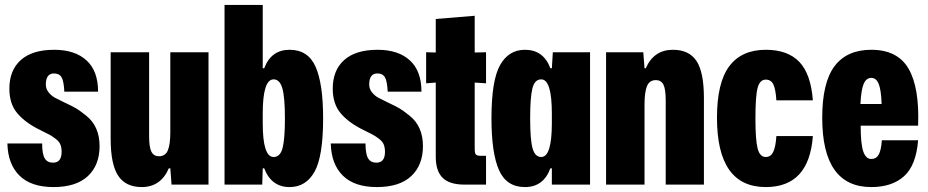

<svg xmlns="http://www.w3.org/2000/svg" viewBox="-20 -749 3767 779"><path d="M197 10Q106 10 59 -36.5Q12 -83 10 -167H151Q151 -124 161.5 -106.5Q172 -89 195 -89Q230 -89 230 -133Q230 -150 225 -162.5Q220 -175 205.5 -186Q191 -197 180.5 -202.5Q170 -208 144 -221Q84 -250 51 -288.5Q18 -327 18 -389Q18 -464 64.5 -505.5Q111 -547 200 -547Q284 -547 331 -504Q378 -461 378 -377H241Q239 -419 230 -435Q221 -451 199 -451Q166 -451 166 -406Q166 -388 177.5 -374Q189 -360 203 -352.5Q217 -345 246 -331Q274 -318 288.5 -309.5Q303 -301 330 -279.5Q357 -258 370.5 -227Q384 -196 384 -156Q384 -79 336.5 -34.5Q289 10 197 10Z M555 10Q490 10 459.5 -36Q429 -82 429 -186V-537H585V-197Q585 -151 594.5 -133Q604 -115 625 -115Q651 -115 661 -139Q671 -163 671 -212V-537H826V0H676L671 -66H665Q632 10 555 10Z M1155 10Q1081 10 1052 -66H1046L1044 0H891V-729H1046V-472H1052Q1080 -547 1155 -547Q1230 -547 1260.5 -478Q1291 -409 1291 -269Q1291 -114 1256 -52Q1221 10 1155 10ZM1090 -112Q1117 -112 1126.5 -148.5Q1136 -185 1136 -269Q1136 -355 1125.5 -391Q1115 -427 1090 -427Q1046 -427 1046 -288V-249Q1046 -112 1090 -112Z M1509 10Q1418 10 1371 -36.5Q1324 -83 1322 -167H1463Q1463 -124 1473.5 -106.5Q1484 -89 1507 -89Q1542 -89 1542 -133Q1542 -150 1537 -162.5Q1532 -175 1517.5 -186Q1503 -197 1492.5 -202.5Q1482 -208 1456 -221Q1396 -250 1363 -288.5Q1330 -327 1330 -389Q1330 -464 1376.5 -505.5Q1423 -547 1512 -547Q1596 -547 1643 -504Q1690 -461 1690 -377H1553Q1551 -419 1542 -435Q1533 -451 1511 -451Q1478 -451 1478 -406Q1478 -388 1489.5 -374Q1501 -360 1515 -352.5Q1529 -345 1558 -331Q1586 -318 1600.5 -309.5Q1615 -301 1642 -279.5Q1669 -258 1682.5 -227Q1696 -196 1696 -156Q1696 -79 1648.5 -34.5Q1601 10 1509 10Z M1864 0Q1804 0 1776 -27.5Q1748 -55 1748 -113V-414L1709 -411V-537L1748 -536V-672L1906 -685V-536L1952 -537V-411L1906 -414V-145Q1906 -128 1910.5 -122.5Q1915 -117 1928 -117H1952V0Z M1974 -269Q1974 -423 2009 -485Q2044 -547 2110 -547Q2185 -547 2213 -472H2219L2223 -537H2374V0H2219V-66H2213Q2185 10 2110 10Q2035 10 2004.5 -59Q1974 -128 1974 -269ZM2176 -112Q2219 -112 2219 -249V-288Q2219 -427 2176 -427Q2149 -427 2140 -390Q2131 -353 2131 -269Q2131 -181 2141 -146.5Q2151 -112 2176 -112Z M2439 0V-537H2590L2595 -472H2600Q2633 -547 2710 -547Q2776 -547 2806 -501.5Q2836 -456 2836 -351V0H2681V-340Q2681 -388 2671.5 -406Q2662 -424 2641 -424Q2615 -424 2605 -399.5Q2595 -375 2595 -325V0Z M3087 10Q2889 10 2889 -271Q2889 -414 2939 -480.5Q2989 -547 3087 -547Q3176 -547 3223 -498Q3270 -449 3278 -342H3130Q3127 -388 3117.5 -407Q3108 -426 3087 -426Q3063 -426 3054 -393Q3045 -360 3045 -269Q3045 -180 3054 -146Q3063 -112 3087 -112Q3107 -112 3117 -132Q3127 -152 3130 -197H3278Q3263 10 3087 10Z M3515 10Q3316 10 3316 -271Q3316 -414 3366 -480.5Q3416 -547 3515 -547Q3622 -547 3666.5 -470Q3711 -393 3705 -239H3472Q3472 -165 3482.5 -134.5Q3493 -104 3515 -104Q3535 -104 3545 -121.5Q3555 -139 3558 -180H3705Q3697 -78 3648 -34Q3599 10 3515 10ZM3471 -327H3557Q3555 -385 3545 -409Q3535 -433 3515 -433Q3495 -433 3484.5 -409.5Q3474 -386 3471 -327Z"/></svg>

Font: Mona Sans Condensed ExtraBold
Style: Regular
Weight: 800
Width: 3
Designer: Deni Anggara
Foundry: GitHub
Version: Version 1.001;gftools[0.9.33]